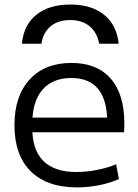

<svg xmlns="http://www.w3.org/2000/svg" viewBox="-20 -803 600 833"><path d="M285 -783.3Q376.7 -783.3 431.5 -739Q486.4 -694.7 495 -613.3H410.3Q401 -662.6 368.5 -689.3Q336 -716 285 -716Q232.7 -716 200 -689.3Q167.4 -662.6 159.7 -613.3H75Q82.6 -694.7 137.8 -739Q193 -783.3 285 -783.3ZM314 10Q183.7 10 113.2 -60Q42.7 -130 42.7 -260Q42.7 -386 108.5 -458Q174.3 -530 289.7 -530Q400.7 -530 460 -462.3Q519.4 -394.7 519.4 -268.7Q519.4 -258.7 519 -247.6Q518.7 -236.6 518 -229.3H86V-292.7H460L445.3 -272Q445.3 -368.6 406.1 -416.6Q367 -464.6 289.7 -464.6Q208 -464.6 164 -413.5Q120.1 -362.3 120.1 -266.7V-246.7Q120.1 -152 168.4 -104.4Q216.7 -56.7 311.3 -56.7Q354.3 -56.7 400.5 -65.7Q446.7 -74.7 483.7 -90.1L496 -26Q457.7 -9 410 0.5Q362.3 10 314 10Z"/></svg>

Font: M PLUS 1 Thin
Style: Regular
Weight: 100
Designer: Coji Morishita
Foundry: UNDERFOREST DESIGN
Version: Version 1.001